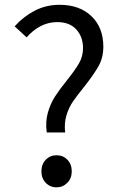

<svg xmlns="http://www.w3.org/2000/svg" viewBox="-20 -782 512 815"><path d="M263.4 -440.2Q299 -484.6 315.7 -513.9Q332.4 -543.2 332.4 -578Q332.4 -625.4 304 -656.8Q275.6 -688.2 222.8 -688.2Q185.8 -688.2 152.8 -671.2Q119.8 -654.2 93 -623.4L42.2 -670.2Q79.6 -712 127.7 -736.8Q175.8 -761.6 232.8 -761.6Q317.6 -761.6 368.1 -713.4Q418.6 -665.2 418.6 -583.6Q418.6 -537.6 398.6 -501.9Q378.6 -466.2 337.4 -413.8Q307.8 -377.4 289.8 -351.3Q271.8 -325.2 261.9 -291.9Q252 -258.6 256.6 -219.6H178.4Q172.2 -265.8 183.3 -304.2Q194.4 -342.6 213 -371.6Q231.6 -400.6 263.4 -440.2ZM155.8 -54.6Q155.8 -84.8 174.2 -103.9Q192.6 -123 220.2 -123Q247.8 -123 266.2 -103.9Q284.6 -84.8 284.6 -54.6Q284.6 -25.2 265.7 -6Q246.8 13.2 220.2 13.2Q192.6 13.2 174.2 -6Q155.8 -25.2 155.8 -54.6Z"/></svg>

Font: 寒蝉端黑体 Light
Style: Regular
Weight: 300
Designer: ChillDuanSans {Warren2060}; 
Source Han Sans {Ryoko NISHIZUKA 西塚涼子 (kana, bopomofo & ideographs); Paul D. Hunt (Latin, G
Foundry: ChillType&Adobe
Version: Version 1.300;Glyphs 3.3 (3306)